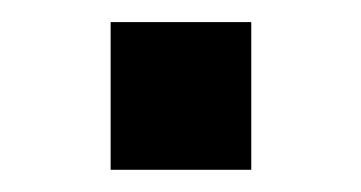

<svg xmlns="http://www.w3.org/2000/svg" viewBox="-20 -428 323 172"><path d="M205.1 -275.9H79.1V-408.2H205.1Z"/></svg>

Font: Perun
Style: Bold
Weight: 700
Foundry: Copyright (c) Stefan Peev, Context Ltd, 2016
Version: Version 1.0000